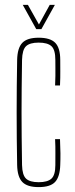

<svg xmlns="http://www.w3.org/2000/svg" viewBox="-20 -759 308 784"><path d="M205 -410Q206 -431 206.2 -449Q206.5 -467 206.2 -483Q206 -499 206 -514Q206 -556 190 -570.5Q174 -585 138 -585Q102 -585 86.5 -570.5Q71 -556 70 -514Q69 -450.5 68.5 -399Q68 -347.5 68 -299.5Q68 -251.5 68.5 -200Q69 -148.5 70 -85Q71 -44 86.5 -29.5Q102 -15 138 -15Q174 -15 190 -29.5Q206 -44 206 -85Q206 -108.5 206.2 -134Q206.5 -159.5 205 -191H225Q226.5 -159 226.8 -133Q227 -107 226 -85Q224.5 -37 205 -16Q185.5 5 138 5Q91 5 71 -16Q51 -37 50 -85Q49 -138.5 48.5 -192.2Q48 -246 48 -299.5Q48 -353 48.5 -406.8Q49 -460.5 50 -514Q51 -563 71 -584Q91 -605 138 -605Q185.5 -605 205.8 -584Q226 -563 226 -514Q226 -493 226.2 -467.8Q226.5 -442.5 225 -410ZM128 -640 73 -739H94L139 -659L183 -739H204L149 -640Z"/></svg>

Font: Big Shoulders Thin
Style: Regular
Weight: 100
Designer: Patric King
Foundry: XO Type Co
Version: Version 2.002